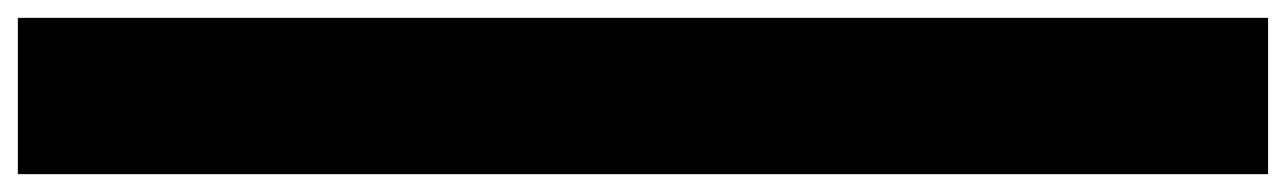

<svg xmlns="http://www.w3.org/2000/svg" viewBox="-20 -370 1440 215"><path d="M1400 -350H0V-175H1400Z"/></svg>

Font: Variable Test Axis Matching
Style: Regular
Weight: 400
Version: Version 1.000